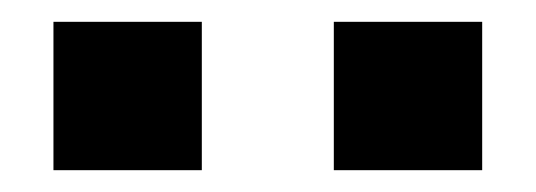

<svg xmlns="http://www.w3.org/2000/svg" viewBox="-20 -753 491 176"><path d="M286 -597V-733H422V-597ZM29 -597V-733H165V-597Z"/></svg>

Font: M PLUS 1 SemiBold
Style: Regular
Weight: 600
Designer: Coji Morishita
Foundry: UNDERFOREST DESIGN
Version: Version 1.001